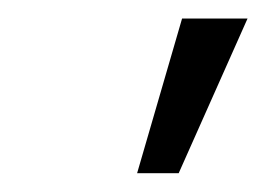

<svg xmlns="http://www.w3.org/2000/svg" viewBox="-20 -790 284 205"><path d="M126.4 -605.1 174.4 -770.2H244.3L170.8 -605.1Z"/></svg>

Font: Karasuma Gothic
Style: Light Italic
Weight: 300
Italic angle: 9.39998°
Designer: Rasmus Andersson / Ryoko Nishizuka
Foundry: rsms
Version: Version 1.00